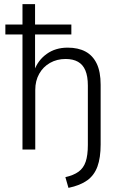

<svg xmlns="http://www.w3.org/2000/svg" viewBox="-20 -725 588 931"><path d="M312 186 297 134Q337 125 361 107.5Q385 90 395.5 59Q406 28 406 -22V-310Q406 -355 394 -383.5Q382 -412 358 -425.5Q334 -439 298 -439Q256 -439 222.5 -420Q189 -401 170 -367Q151 -333 151 -289V0H89V-558H6V-606H89V-705H150V-606H326V-558H150V-383H146Q164 -433 206.5 -463.5Q249 -494 308 -494Q359 -494 394.5 -475Q430 -456 449 -416.5Q468 -377 468 -314V-24Q468 40 452.5 82.5Q437 125 403 149.5Q369 174 312 186Z"/></svg>

Font: Nunito Sans 10pt SemiCondensed Light
Style: Regular
Weight: 300
Width: 4
Designer: Vernon Adams
Foundry: Vernon Adams
Version: Version 3.101;gftools[0.9.27]